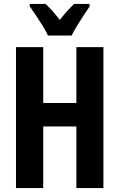

<svg xmlns="http://www.w3.org/2000/svg" viewBox="-20 -953 605 973"><path d="M504 0H367V-312H199V0H61V-714H199V-431H367V-714H504ZM434 -920Q421 -901 403.5 -874.5Q386 -848 369.5 -821Q353 -794 343 -773H223Q214 -793 197.5 -820Q181 -847 163 -874Q145 -901 131 -920V-933H211Q227 -918 245.5 -897.5Q264 -877 283 -852Q304 -879 321 -897.5Q338 -916 355 -933H434Z"/></svg>

Font: Noto Sans Display ExtraCondensed
Style: Bold
Weight: 700
Width: 2
Designer: Monotype Design Team
Foundry: Monotype Imaging Inc.
Version: Version 2.003